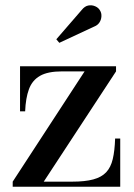

<svg xmlns="http://www.w3.org/2000/svg" viewBox="-20 -713 512 733"><path d="M28.5 0V-19.5L303 -440.5H217Q162.5 -440.5 132.8 -423.5Q103 -406.5 90.5 -372.5Q78 -338.5 76 -288H56.5V-460H423V-440.5L147 -19.5H255.5Q304.5 -19.5 336 -28Q367.5 -36.5 385.2 -55.2Q403 -74 410.5 -105.8Q418 -137.5 419.5 -184H439V0ZM206.5 -549.5 195 -563 292 -675Q303.5 -689.5 317.2 -692Q331 -694.5 343.5 -689Q356 -683.5 361.5 -673.5Q368 -663.5 367.2 -650.5Q366.5 -637.5 359.5 -627Q352.5 -616.5 339.5 -611.5Z"/></svg>

Font: Bodoni Moda Medium
Style: Regular
Weight: 500
Designer: Owen Earl
Foundry: indestructible type
Version: Version 2.005